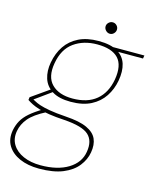

<svg xmlns="http://www.w3.org/2000/svg" viewBox="-160 -734 851 1053"><g transform="rotate(15 265.0 -208.0)"><path d="M163 232Q100 232 53.5 211.5Q7 191 -15.5 154Q-38 117 -29 66Q-23 35 -9 10Q5 -15 32 -38.5Q59 -62 104 -89L124 -78Q58 -44 29.5 -10Q1 24 -6 64Q-14 108 6.5 141.5Q27 175 69 193.5Q111 212 167 212Q263 212 323.5 175Q384 138 394 75Q405 11 369 -22Q333 -55 229 -62Q178 -65 142.5 -70.5Q107 -76 82.5 -83.5Q58 -91 41 -99.5Q24 -108 11 -117L13 -133L117 -206L137 -199L26 -119L22 -133Q35 -128 48 -120.5Q61 -113 81.5 -106Q102 -99 138 -92.5Q174 -86 233 -82Q311 -77 353.5 -57.5Q396 -38 410.5 -5.5Q425 27 417 72Q410 114 381 151Q352 188 298.5 210Q245 232 163 232ZM236 -167Q170 -167 131.5 -191Q93 -215 80 -256Q67 -297 76 -347Q86 -402 113.5 -442.5Q141 -483 187.5 -506Q234 -529 300 -529Q369 -529 407.5 -506Q446 -483 458.5 -442.5Q471 -402 461 -347Q452 -297 425 -256Q398 -215 351.5 -191Q305 -167 236 -167ZM241 -187Q326 -187 376 -228.5Q426 -270 440 -348Q454 -431 417.5 -470Q381 -509 297 -509Q220 -509 165.5 -470Q111 -431 97 -348Q83 -268 123.5 -227.5Q164 -187 241 -187ZM388 -499 382 -517H562L559 -499ZM348 -583Q335 -583 325 -593Q315 -603 315 -616Q315 -629 325 -638.5Q335 -648 348 -648Q361 -648 370.5 -638.5Q380 -629 380 -616Q380 -603 370.5 -593Q361 -583 348 -583Z"/></g></svg>

Font: DM Sans 11pt Thin
Style: Italic
Weight: 250
Italic angle: -10°
Version: Version 4.004;gftools[0.9.30]